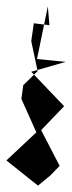

<svg xmlns="http://www.w3.org/2000/svg" viewBox="-35 -530 226 602"><path d="M120 -451 71 -457 63 -401 83 -307 38 -263 32 -220 79 -115 -15 -27 84 52 123 20 152 -10 94 -122 166 -197 63 -305 171 -336 81 -345 115 -510Z"/></svg>

Font: Charger Distortion
Style: 2
Weight: 400
Designer: Jasper
Foundry: Cannot Into Space Fonts
Version: Version 0.98